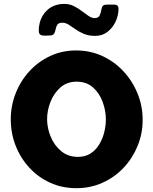

<svg xmlns="http://www.w3.org/2000/svg" viewBox="-20 -964 791 991"><path d="M35.6 -347.7Q35.6 -418 60.8 -482.2Q85.9 -546.4 131.6 -596.2Q177.2 -646 238.8 -674.8Q300.3 -703.6 373 -703.6Q445.8 -703.6 508.3 -674.8Q570.8 -646 617.4 -595.7Q664.1 -545.4 690.2 -481Q716.3 -416.5 716.3 -345.2Q716.3 -274.4 690.2 -210.7Q664.1 -147 617.7 -97.9Q571.3 -48.8 509 -20.8Q446.8 7.3 374.5 7.3Q300.8 7.3 239 -20.8Q177.2 -48.8 131.6 -98.4Q85.9 -147.9 60.8 -211.9Q35.6 -275.9 35.6 -347.7ZM382.8 -154.3Q420.4 -154.3 447.8 -172.1Q475.1 -189.9 492.4 -219Q509.8 -248 518.1 -281.7Q526.4 -315.4 526.4 -347.7Q526.4 -392.6 510 -437.5Q493.7 -482.4 460.2 -512.5Q426.8 -542.5 375.5 -542.5Q325.7 -542.5 291.7 -512.5Q257.8 -482.4 240.5 -438Q223.1 -393.6 223.1 -349.1Q223.1 -303.2 241.7 -258.3Q260.3 -213.4 295.9 -183.8Q331.5 -154.3 382.8 -154.3ZM471.2 -778.8Q438 -778.8 413.3 -789.1Q388.7 -799.3 369.9 -812.7Q351.1 -826.2 335 -836.4Q318.8 -846.7 301.8 -846.7Q282.7 -846.7 276.1 -836.7Q269.5 -826.7 267.3 -813.7Q265.1 -800.8 259.5 -790.8Q253.9 -780.8 236.3 -780.8Q225.1 -780.8 211.9 -780Q198.7 -779.3 189.5 -784.2Q180.2 -789.1 180.2 -805.2Q180.2 -864.3 216.1 -904.1Q252 -943.8 312.5 -943.8Q338.4 -943.8 360.6 -932.9Q382.8 -921.9 401.9 -907.2Q420.9 -892.6 437.3 -881.6Q453.6 -870.6 468.3 -870.6Q488.3 -870.6 494.6 -884.8Q501 -898.9 503.4 -915Q505.4 -927.7 510.7 -933.6Q516.1 -939.5 529.3 -939.9Q539.1 -940.4 548.8 -940.4Q558.6 -940.4 568.4 -940.4Q591.8 -940.4 591.8 -918.9Q591.8 -885.3 576.9 -853Q562 -820.8 535.2 -799.8Q508.3 -778.8 471.2 -778.8Z"/></svg>

Font: Belanosima SemiBold
Style: Regular
Weight: 600
Designer: The DocRepair Project, Santiago Orozco
Foundry: Google
Version: Version 2.000